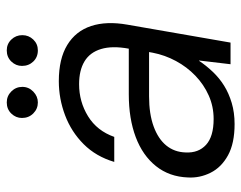

<svg xmlns="http://www.w3.org/2000/svg" viewBox="-93 -609 714 568"><g transform="rotate(-90 264.0 -325.0)"><path d="M181 12Q124 12 88.5 -7.5Q53 -27 37 -59Q21 -91 23 -126Q25 -181 56.5 -220.5Q88 -260 142.5 -280.5Q197 -301 269 -301H404Q413 -350 403 -383Q393 -416 366.5 -432Q340 -448 299 -448Q247 -448 204 -421.5Q161 -395 143 -344H69Q85 -398 121.5 -434.5Q158 -471 207 -489.5Q256 -508 308 -508Q374 -508 415 -483Q456 -458 471 -412.5Q486 -367 475 -305L422 0H358L369 -93H368Q354 -72 335.5 -52.5Q317 -33 294.5 -19Q272 -5 243.5 3.5Q215 12 181 12ZM196 -50Q233 -50 265.5 -64.5Q298 -79 324 -104Q350 -129 367.5 -161.5Q385 -194 392 -230L394 -241H263Q211 -241 174 -227.5Q137 -214 117.5 -190Q98 -166 97 -133Q95 -95 119.5 -72.5Q144 -50 196 -50ZM245 -570Q226 -570 212.5 -583.5Q199 -597 199 -617Q199 -635 212 -648.5Q225 -662 245 -662Q264 -662 277.5 -648.5Q291 -635 291 -616Q291 -597 277 -583.5Q263 -570 245 -570ZM399 -570Q379 -570 366 -583.5Q353 -597 353 -617Q353 -635 366 -648.5Q379 -662 399 -662Q418 -662 431 -648.5Q444 -635 444 -616Q444 -597 431 -583.5Q418 -570 399 -570Z"/></g></svg>

Font: DM Sans 28pt Light
Style: Italic
Weight: 300
Italic angle: -10°
Version: Version 4.004;gftools[0.9.30]